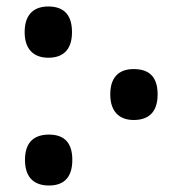

<svg xmlns="http://www.w3.org/2000/svg" viewBox="-20 -563 562 592"><path d="M129 -385C170 -385 202 -405 202 -464C202 -524 170 -543 129 -543C90 -543 56 -524 56 -464C56 -405 90 -385 129 -385ZM392 -193C434 -193 466 -213 466 -272C466 -332 434 -350 392 -350C354 -350 320 -332 320 -272C320 -213 354 -193 392 -193ZM131 9C171 9 203 -10 203 -70C203 -130 171 -148 131 -148C91 -148 57 -130 57 -70C57 -10 91 9 131 9Z"/></svg>

Font: Noto Serif Georgian ExtraCondensed ExtraBold
Style: Regular
Weight: 800
Width: 2
Designer: Monotype Design Team, Akaki Razmadze
Foundry: Google LLC
Version: Version 2.003